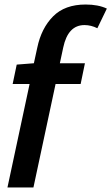

<svg xmlns="http://www.w3.org/2000/svg" viewBox="-20 -830 493 850"><path d="M128 0H13L111 -458H36L54 -544L130 -550L145 -619Q163 -705 215 -757.5Q267 -810 359 -810Q415 -810 453 -792L411 -705Q383 -719 354 -719Q281 -719 260 -620L245 -550H356L337 -458H226Z"/></svg>

Font: l_WÎeÑOS 500W
Style: Regular
Weight: 500
Designer: R?O
Version: Version 2.00 June 21, 2023